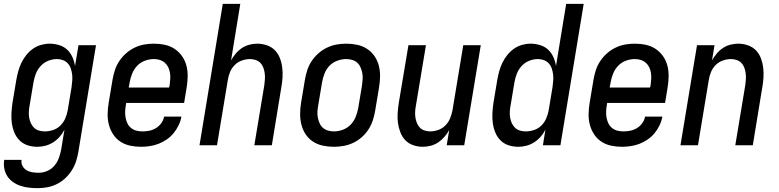

<svg xmlns="http://www.w3.org/2000/svg" viewBox="-31 -755 4051 998"><path d="M165 223Q142 223 119.5 220.5Q97 218 76 211Q55 204 37 191.5Q19 179 7.5 161.5Q-4 144 -8.5 121.5Q-13 99 -9 76H81Q78 93 86 107.5Q94 122 107.5 130Q121 138 137.5 140.5Q154 143 171 143Q193 143 215 133.5Q237 124 252 106Q267 88 275 66Q283 44 287 22L304 -81Q294 -61 279 -44Q264 -27 245 -15Q226 -3 205 2.5Q184 8 163 8Q136 8 112 0Q88 -8 70.5 -25.5Q53 -43 43.5 -66.5Q34 -90 30.5 -115.5Q27 -141 28.5 -167.5Q30 -194 34 -221L54 -341Q58 -363 64 -385Q70 -407 80 -428Q90 -449 105 -468Q120 -487 139.5 -501Q159 -515 182 -521.5Q205 -528 227 -528Q252 -528 276.5 -520.5Q301 -513 318 -497Q335 -481 345 -459Q355 -437 359 -412L377 -520H468L376 36Q372 60 364 84.5Q356 109 341.5 131.5Q327 154 307 172.5Q287 191 263 202.5Q239 214 214 218.5Q189 223 165 223ZM201 -72Q223 -72 244.5 -79Q266 -86 282.5 -102Q299 -118 308 -139Q317 -160 321 -182L341 -302Q343 -318 344.5 -335Q346 -352 344 -368Q342 -384 337 -399Q332 -414 321.5 -425.5Q311 -437 296 -442.5Q281 -448 265 -448Q242 -448 219.5 -439Q197 -430 180.5 -412Q164 -394 155.5 -372Q147 -350 143 -327L123 -207Q120 -192 119 -176Q118 -160 120.5 -144.5Q123 -129 129 -115.5Q135 -102 145.5 -91.5Q156 -81 171 -76.5Q186 -72 201 -72Z M702 8Q673 8 645 2Q617 -4 594.5 -19Q572 -34 557 -57Q542 -80 535 -106.5Q528 -133 528.5 -162Q529 -191 534 -221L554 -341Q558 -365 566 -390Q574 -415 589 -437.5Q604 -460 624.5 -478Q645 -496 669 -507.5Q693 -519 718 -523.5Q743 -528 768 -528Q798 -528 826 -522Q854 -516 876.5 -501Q899 -486 915 -463.5Q931 -441 938 -414Q945 -387 944.5 -358Q944 -329 939 -299L926 -220H625L623 -207Q620 -191 619.5 -174.5Q619 -158 622 -142.5Q625 -127 631.5 -113.5Q638 -100 650 -90Q662 -80 677.5 -76Q693 -72 709 -72Q727 -72 745 -75.5Q763 -79 779.5 -89Q796 -99 807.5 -115Q819 -131 822 -149H912Q908 -126 897.5 -104Q887 -82 871.5 -63Q856 -44 835.5 -30Q815 -16 793 -7.5Q771 1 747.5 4.5Q724 8 702 8ZM848 -300 851 -313Q853 -329 854 -345Q855 -361 852.5 -376.5Q850 -392 843.5 -405.5Q837 -419 825.5 -429Q814 -439 799.5 -443.5Q785 -448 769 -448Q746 -448 722.5 -439.5Q699 -431 682 -413Q665 -395 656 -372.5Q647 -350 643 -327L638 -300Z M1006 0 1127 -735H1218L1170 -441Q1180 -459 1194 -476Q1208 -493 1226 -505Q1244 -517 1265 -522.5Q1286 -528 1306 -528Q1332 -528 1356.5 -519.5Q1381 -511 1398 -493.5Q1415 -476 1424 -452.5Q1433 -429 1436 -404Q1439 -379 1437.5 -352.5Q1436 -326 1431 -299L1382 0H1291L1343 -313Q1345 -328 1346 -343.5Q1347 -359 1345 -374Q1343 -389 1338 -403Q1333 -417 1323 -427.5Q1313 -438 1298.5 -443Q1284 -448 1269 -448Q1248 -448 1226.5 -440.5Q1205 -433 1189 -417Q1173 -401 1164.5 -380Q1156 -359 1153 -338L1097 0Z M1704 8Q1675 8 1647 2Q1619 -4 1596 -19Q1573 -34 1558 -56.5Q1543 -79 1536 -106Q1529 -133 1529 -162Q1529 -191 1534 -221L1554 -341Q1558 -365 1566 -390Q1574 -415 1589 -437.5Q1604 -460 1624.5 -478Q1645 -496 1669 -507.5Q1693 -519 1718.5 -523.5Q1744 -528 1769 -528Q1798 -528 1826 -522Q1854 -516 1877 -501Q1900 -486 1915.5 -463.5Q1931 -441 1938 -414Q1945 -387 1944.5 -358Q1944 -329 1939 -299L1919 -179Q1915 -155 1907 -130Q1899 -105 1884.5 -82.5Q1870 -60 1849.5 -42Q1829 -24 1805 -12.5Q1781 -1 1755 3.5Q1729 8 1704 8ZM1705 -72Q1728 -72 1751 -80.5Q1774 -89 1791 -106.5Q1808 -124 1817.5 -147Q1827 -170 1831 -193L1851 -313Q1853 -329 1854 -345Q1855 -361 1852 -376Q1849 -391 1843 -405Q1837 -419 1826 -429Q1815 -439 1800 -443.5Q1785 -448 1769 -448Q1746 -448 1722.5 -439.5Q1699 -431 1682 -413.5Q1665 -396 1656 -373Q1647 -350 1643 -327L1623 -207Q1620 -191 1619 -175Q1618 -159 1621 -144Q1624 -129 1630 -115Q1636 -101 1647 -91Q1658 -81 1673.5 -76.5Q1689 -72 1705 -72Z M2167 8Q2141 8 2116.5 -0.5Q2092 -9 2075.5 -26.5Q2059 -44 2050 -67.5Q2041 -91 2037.5 -116Q2034 -141 2036 -167.5Q2038 -194 2042 -221L2092 -520H2183L2131 -207Q2128 -192 2127 -176.5Q2126 -161 2128 -146Q2130 -131 2135.5 -117Q2141 -103 2150.5 -92.5Q2160 -82 2175 -77Q2190 -72 2205 -72Q2226 -72 2247 -79.5Q2268 -87 2284 -103Q2300 -119 2308.5 -140Q2317 -161 2321 -182L2377 -520H2468L2382 0H2291L2304 -79Q2294 -61 2279.5 -44Q2265 -27 2247 -15Q2229 -3 2208 2.5Q2187 8 2167 8Z M2663 8Q2636 8 2612 0Q2588 -8 2570.5 -25.5Q2553 -43 2543.5 -66.5Q2534 -90 2530.5 -115.5Q2527 -141 2528.5 -167.5Q2530 -194 2534 -221L2554 -341Q2558 -363 2564 -385Q2570 -407 2580 -428Q2590 -449 2605 -468Q2620 -487 2639.5 -501Q2659 -515 2682 -521.5Q2705 -528 2727 -528Q2752 -528 2776.5 -520.5Q2801 -513 2818 -497Q2835 -481 2845 -459Q2855 -437 2859 -412L2912 -735H3003L2882 0H2791L2804 -81Q2794 -61 2779 -44Q2764 -27 2745 -15Q2726 -3 2705 2.5Q2684 8 2663 8ZM2701 -72Q2723 -72 2744.5 -79Q2766 -86 2782.5 -102Q2799 -118 2808 -139Q2817 -160 2821 -182L2841 -302Q2843 -318 2844.5 -335Q2846 -352 2844 -368Q2842 -384 2837 -399Q2832 -414 2821.5 -425.5Q2811 -437 2796 -442.5Q2781 -448 2765 -448Q2742 -448 2719.5 -439Q2697 -430 2680.5 -412Q2664 -394 2655.5 -372Q2647 -350 2643 -327L2623 -207Q2620 -192 2619 -176Q2618 -160 2620.5 -144.5Q2623 -129 2629 -115.5Q2635 -102 2645.5 -91.5Q2656 -81 2671 -76.5Q2686 -72 2701 -72Z M3202 8Q3173 8 3145 2Q3117 -4 3094.5 -19Q3072 -34 3057 -57Q3042 -80 3035 -106.5Q3028 -133 3028.5 -162Q3029 -191 3034 -221L3054 -341Q3058 -365 3066 -390Q3074 -415 3089 -437.5Q3104 -460 3124.5 -478Q3145 -496 3169 -507.5Q3193 -519 3218 -523.5Q3243 -528 3268 -528Q3298 -528 3326 -522Q3354 -516 3376.5 -501Q3399 -486 3415 -463.5Q3431 -441 3438 -414Q3445 -387 3444.5 -358Q3444 -329 3439 -299L3426 -220H3125L3123 -207Q3120 -191 3119.5 -174.5Q3119 -158 3122 -142.5Q3125 -127 3131.5 -113.5Q3138 -100 3150 -90Q3162 -80 3177.5 -76Q3193 -72 3209 -72Q3227 -72 3245 -75.5Q3263 -79 3279.5 -89Q3296 -99 3307.5 -115Q3319 -131 3322 -149H3412Q3408 -126 3397.5 -104Q3387 -82 3371.5 -63Q3356 -44 3335.5 -30Q3315 -16 3293 -7.5Q3271 1 3247.5 4.5Q3224 8 3202 8ZM3348 -300 3351 -313Q3353 -329 3354 -345Q3355 -361 3352.5 -376.5Q3350 -392 3343.5 -405.5Q3337 -419 3325.5 -429Q3314 -439 3299.5 -443.5Q3285 -448 3269 -448Q3246 -448 3222.5 -439.5Q3199 -431 3182 -413Q3165 -395 3156 -372.5Q3147 -350 3143 -327L3138 -300Z M3506 0 3592 -520H3683L3670 -441Q3680 -459 3694 -476Q3708 -493 3726 -505Q3744 -517 3765 -522.5Q3786 -528 3806 -528Q3832 -528 3856.5 -519.5Q3881 -511 3898 -493.5Q3915 -476 3924 -452.5Q3933 -429 3936 -404Q3939 -379 3937.5 -352.5Q3936 -326 3931 -299L3882 0H3791L3843 -313Q3845 -328 3846 -343.5Q3847 -359 3845 -374Q3843 -389 3838 -403Q3833 -417 3823 -427.5Q3813 -438 3798.5 -443Q3784 -448 3769 -448Q3748 -448 3726.5 -440.5Q3705 -433 3689 -417Q3673 -401 3664.5 -380Q3656 -359 3653 -338L3597 0Z"/></svg>

Font: Iosevka Term Curly Md Obl
Style: Regular
Weight: 500
Italic angle: -9°
Designer: Belleve Invis
Foundry: Belleve Invis
Version: Version 32.3.0